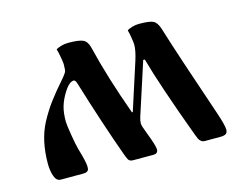

<svg xmlns="http://www.w3.org/2000/svg" viewBox="-72 -574 865 684"><g transform="rotate(-15 360.0 -232.0)"><path d="M44.9 -66.4Q44.9 -152.3 77.1 -213.4Q96.2 -249 117.2 -277.3Q138.2 -305.7 175.8 -348.6Q184.6 -359.4 188.5 -366.2Q191.4 -371.6 191.4 -394.5Q191.4 -400.9 187.7 -421.6Q184.1 -442.4 180.7 -451.7Q186 -456.1 199.2 -460Q212.4 -463.9 225.1 -463.9Q265.6 -463.9 280.8 -456.8Q295.9 -449.7 301.8 -425.8Q330.1 -308.1 381.8 -166H384.8L440.9 -339.8Q452.1 -375 452.1 -396.5Q452.1 -403.3 449.2 -421.6Q446.3 -439.9 442.9 -451.7Q448.2 -456.1 461.4 -460Q474.6 -463.9 487.3 -463.9Q526.4 -463.9 539.8 -457Q553.2 -450.2 561 -425.8Q596.7 -310.5 673.8 -85Q690.4 -36.1 690.4 -20Q690.4 -8.3 683.8 -4.2Q677.2 0 663.1 0H606.4Q598.1 0 592.5 -4.6Q586.9 -9.3 584.5 -14.4Q582 -19.5 577.6 -31.2Q502.9 -233.4 474.6 -335.9H468.8L405.8 -141.6Q401.9 -128.9 401.9 -119.1Q401.9 -110.8 413.6 -81.1Q433.6 -29.8 433.6 -15.6Q433.6 0 416.5 0H342.3Q331.1 0 326.4 -5.4Q321.8 -10.7 315.9 -27.3Q269.5 -155.8 221.2 -314Q216.8 -329.1 210.4 -329.1Q193.8 -329.1 174.3 -298.3Q159.2 -273.9 152.3 -251Q145.5 -228 145.5 -195.8Q145.5 -183.6 151.9 -145Q158.2 -106.4 163.1 -89.4Q178.7 -36.6 178.7 -21Q178.7 -13.7 177.7 -9.8Q176.8 -5.9 171.9 -2.9Q167 0 157.7 0H74.7Q59.1 0 52 -20.3Q44.9 -40.5 44.9 -66.4Z"/></g></svg>

Font: Monomachus
Style: Medium
Weight: 500
Designer: Alexey Kryukov
Version: Version 1.0